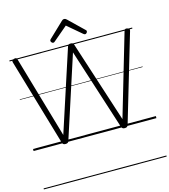

<svg xmlns="http://www.w3.org/2000/svg" viewBox="-199 -1283 1597 1812"><g transform="rotate(-15 600.0 -377.0)"><path d="M309 14Q295 14 287.5 8.5Q280 3 277 -9L27 -860Q24 -870 28 -877Q32 -884 45 -888Q58 -892 66 -889.5Q74 -887 78 -873L310 -74L569 -868Q573 -880 579 -885Q585 -890 599 -890Q615 -890 621.5 -885Q628 -880 631 -868L888 -74L1123 -874Q1128 -887 1135.5 -889.5Q1143 -892 1156 -888Q1170 -884 1173 -877Q1176 -870 1173 -860L921 -9Q917 3 910 8.5Q903 14 888 14Q873 14 866.5 8.5Q860 3 855 -9L600 -803L342 -9Q339 3 331.5 8.5Q324 14 309 14ZM444 -939Q437 -939 429.5 -946.5Q422 -954 422 -962Q422 -965 422.5 -968.5Q423 -972 427 -976L575 -1117Q580 -1122 585.5 -1125.5Q591 -1129 600 -1129Q609 -1129 614 -1125.5Q619 -1122 625 -1117L773 -974Q777 -971 777.5 -968Q778 -965 778 -962Q778 -954 771 -946.5Q764 -939 756 -939Q751 -939 747.5 -941Q744 -943 739 -947L600 -1065L461 -947Q457 -943 453 -941Q449 -939 444 -939ZM0 365H1200V375H0ZM0 -20H1200V0H0ZM0 -505H1200V-500H0ZM0 -885H1200V-875H0Z"/></g></svg>

Font: Playwrite IT Moderna Guides
Style: Regular
Weight: 400
Designer: Veronika Burian, José Scaglione
Foundry: TypeTogether
Version: Version 1.003